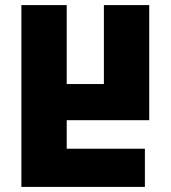

<svg xmlns="http://www.w3.org/2000/svg" viewBox="-20 -734 670 754"><path d="M64 -714V0H549V-150H242V-262H566V-714H388V-404H242V-714Z"/></svg>

Font: Noto Sans Georgian Condensed Black
Style: Regular
Weight: 900
Width: 3
Designer: Monotype Design Team, Akaki Razmadze
Foundry: Google LLC
Version: Version 2.005